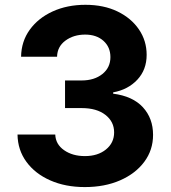

<svg xmlns="http://www.w3.org/2000/svg" viewBox="-20 -757 700 787"><path d="M327.6 9.8Q248 9.8 186 -17.6Q124 -44.9 88.4 -93.5Q52.7 -142.1 51.8 -205.6H206.5Q208 -165.5 242.7 -141.4Q277.3 -117.2 328.1 -117.2Q380.9 -117.2 414.3 -144.3Q447.8 -171.4 447.8 -214.4Q447.8 -258.3 412.1 -286.1Q376.5 -314 314.5 -314H246.6V-427.2H314.5Q366.7 -427.2 399.7 -453.6Q432.6 -480 432.6 -522.9Q432.6 -564 404.1 -589.6Q375.5 -615.2 329.1 -615.2Q281.7 -615.2 248.3 -590.6Q214.8 -565.9 213.9 -524.4H66.4Q67.4 -587.4 102.1 -635.3Q136.7 -683.1 196 -710.2Q255.4 -737.3 330.1 -737.3Q405.3 -737.3 461.7 -710Q518.1 -682.6 549.6 -636.2Q581.1 -589.8 581.1 -532.2Q581.1 -471.2 543 -430.4Q504.9 -389.6 443.8 -378.4V-373Q523.9 -362.8 565.7 -317.4Q607.4 -272 607.4 -204.1Q607.4 -142.1 571.5 -93.8Q535.6 -45.4 472.4 -17.8Q409.2 9.8 327.6 9.8Z"/></svg>

Font: Konkhmer Sleokchher
Style: Regular
Weight: 400
Designer: Suon May Sophanith
Version: Version 1.000; ttfautohint (v1.8.4.7-5d5b);gftools[0.9.23]